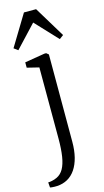

<svg xmlns="http://www.w3.org/2000/svg" viewBox="-176 -857 623 1145"><g transform="rotate(-15 135.5 -284.5)"><path d="M25.5 241.5Q20 242 10.2 241.8Q0.5 241.5 -8 240.8Q-16.5 240 -18.5 239L-21 207Q-14 207.5 2.5 204.2Q19 201 34.5 193.5Q60 181.5 75.8 153.8Q91.5 126 98.8 80.5Q106 35 106 -29.5L105.5 -469L32 -487V-520L155.5 -540.5H166.5L180.5 -529V9.5Q180.5 63.5 169.8 105.8Q159 148 138.8 177.8Q118.5 207.5 89.8 223.5Q61 239.5 25.5 241.5ZM11 -600.5 -14 -619 101.5 -809.5H176.5L292 -619L267 -600.5L139 -737Z"/></g></svg>

Font: Merriweather 72pt Light
Style: Regular
Weight: 300
Version: Version 2.100